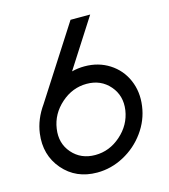

<svg xmlns="http://www.w3.org/2000/svg" viewBox="-103 -743 737 838"><g transform="rotate(-15 266.0 -324.0)"><path d="M497.1 -216.8Q488.8 -154.3 450.4 -101.3Q412.1 -48.3 354.5 -17.6Q296.9 13.2 233.9 13.2Q138.2 13.2 80.3 -54.2Q22.5 -121.6 35.2 -216.8Q43.5 -278.8 84 -335.9L293 -661.1H381.8L241.2 -441.9Q269.5 -449.2 298.8 -449.2Q361.8 -449.2 410.6 -418Q459.5 -386.7 482.7 -333.3Q505.9 -279.8 497.1 -216.8ZM111.8 -217.8Q102.1 -153.3 141.4 -108.2Q180.7 -63 245.1 -63Q309.6 -63 360.8 -108.2Q412.1 -153.3 421.9 -217.8Q431.2 -282.2 391.8 -327.6Q352.5 -373 288.1 -373Q223.6 -373 172.4 -327.6Q121.1 -282.2 111.8 -217.8Z"/></g></svg>

Font: Human Sans
Style: Italic
Weight: 400
Italic angle: -8°
Designer: Tim Radville
Foundry: Continuum
Version: Version 1.000;FEAKit 1.0